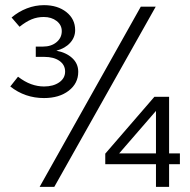

<svg xmlns="http://www.w3.org/2000/svg" viewBox="-20 -726 737 746"><path d="M586 0V-88H389V-129L580 -350H637V-130H679V-88H637V0ZM443 -130H586V-295ZM151 -345Q77 -345 20 -390L50 -428Q76 -408 101 -399Q126 -390 151 -390Q187 -390 210 -406Q233 -422 233 -448Q233 -474 211 -489.5Q189 -505 152 -505H119V-545H147Q179 -545 199.5 -562Q220 -579 220 -605Q220 -629 200 -644.5Q180 -660 150 -660Q125 -660 103 -651Q81 -642 56 -622L25 -658Q52 -681 84.5 -693.5Q117 -706 151 -706Q204 -706 238 -679Q272 -652 272 -609Q272 -581 252.5 -559.5Q233 -538 199 -529Q237 -522 260.5 -500.5Q284 -479 284 -447Q284 -402 247 -373.5Q210 -345 151 -345ZM134 0 527 -700H585L191 0Z"/></svg>

Font: Red Hat Text VF
Style: Regular
Weight: 400
Designer: Pentagram, MCKL
Foundry: Pentagram, MCKL
Version: Version 1.023